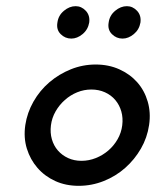

<svg xmlns="http://www.w3.org/2000/svg" viewBox="-20 -593 511 622"><path d="M62 -188Q68 -228 88.5 -264Q109 -300 140 -326.5Q171 -353 209.5 -368.5Q248 -384 290 -384Q332 -384 366.5 -368.5Q401 -353 424.5 -326.5Q448 -300 458.5 -264Q469 -228 463 -188Q457 -147 436.5 -111.5Q416 -76 385.5 -49Q355 -22 316 -6.5Q277 9 235 9Q193 9 159 -6.5Q125 -22 101.5 -49Q78 -76 67 -111.5Q56 -147 62 -188ZM145 -187Q142 -163 148 -142Q154 -121 167.5 -105.5Q181 -90 200.5 -81Q220 -72 244 -72Q268 -72 290.5 -81Q313 -90 331 -105.5Q349 -121 361 -142Q373 -163 376 -187Q379 -211 373 -232Q367 -253 353.5 -269Q340 -285 320 -294Q300 -303 276 -303Q252 -303 230 -294Q208 -285 190 -269Q172 -253 160 -232Q148 -211 145 -187ZM166 -520Q169 -543 187 -558Q205 -573 225 -573Q244 -573 258 -558Q272 -543 269 -520Q265 -497 247.5 -482.5Q230 -468 211 -468Q191 -468 176.5 -482.5Q162 -497 166 -520ZM332 -520Q335 -543 353 -558Q371 -573 391 -573Q410 -573 424 -558Q438 -543 435 -520Q431 -497 413.5 -482.5Q396 -468 377 -468Q357 -468 342.5 -482.5Q328 -497 332 -520Z"/></svg>

Font: Josefin Slab
Style: Bold Italic
Weight: 700
Italic angle: -12°
Designer: Santiago Orozco
Foundry: Typemade
Version: Version 2.000